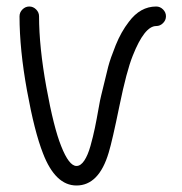

<svg xmlns="http://www.w3.org/2000/svg" viewBox="-20 -570 560 590"><path d="M460 -490Q424 -490 388 -399Q369 -352 347 -244.5Q325 -137 314 -101Q284 0 215 0Q150 0 112 -99Q86 -165 63 -291.5Q40 -418 40 -520Q40 -532 49 -541Q58 -550 70 -550Q82 -550 91 -541Q100 -532 100 -520Q100 -426 122.5 -302Q145 -178 168 -121Q192 -60 215 -60Q228 -60 239 -76.5Q250 -93 258 -121.5Q266 -150 271.5 -176.5Q277 -203 282.5 -234.5Q288 -266 291 -277Q306 -340 312.5 -365Q319 -390 335.5 -431Q352 -472 376 -503Q411 -550 460 -550Q472 -550 481 -541Q490 -532 490 -520Q490 -508 481 -499Q472 -490 460 -490Z"/></svg>

Font: Pecita
Style: Book
Weight: 400
Width: 7
Version: Version 4.3